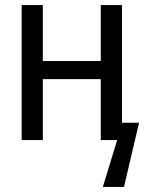

<svg xmlns="http://www.w3.org/2000/svg" viewBox="-20 -556 572 762"><path d="M66 0H150V-242H380V0H445L388 186H472L532 -69H464V-536H380V-314H150V-536H66Z"/></svg>

Font: Noto Sans Mono Condensed
Style: Regular
Weight: 400
Width: 3
Designer: Monotype Design Team
Foundry: Monotype Imaging Inc.
Version: Version 2.014